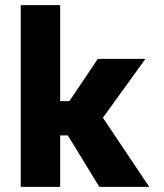

<svg xmlns="http://www.w3.org/2000/svg" viewBox="-20 -730 640 750"><path d="M61 -710V0H215V-201H245L368 0H563L382 -270L548 -500H362L251 -335H215V-710Z"/></svg>

Font: LT Wave Mono Black
Style: Regular
Weight: 900
Designer: Daniel Lyons
Version: Version 2.5 (Glyphs App)